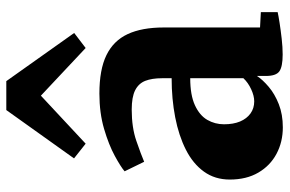

<svg xmlns="http://www.w3.org/2000/svg" viewBox="-171 -713 896 594"><g transform="rotate(-90 277.0 -416.0)"><path d="M180 11Q135 11 98.2 -8.5Q61.5 -28 40 -64.8Q18.5 -101.5 18.5 -153Q18.5 -199 43 -233Q67.5 -267 111 -289Q154.5 -311 211.2 -322Q268 -333 332 -333V-362.5Q332 -394 323.8 -414.8Q315.5 -435.5 294.5 -446Q273.5 -456.5 235 -456.5Q179.5 -456.5 138.2 -442.2Q97 -428 73.5 -418L44 -478.5Q58 -490.5 92 -509Q126 -527.5 175.2 -542Q224.5 -556.5 284.5 -556.5Q358.5 -556.5 403.2 -534.8Q448 -513 468.5 -469Q489 -425 489 -357.5V-59.5L536.5 -57V-5Q525.5 -2.5 503 1Q480.5 4.5 454.2 7.5Q428 10.5 405.5 10.5Q367.5 10.5 353.2 0.2Q339 -10 339 -41.5V-69Q327.5 -51.5 305.5 -32.8Q283.5 -14 251.8 -1.5Q220 11 180 11ZM260.5 -77.5Q277.5 -77.5 298 -87Q318.5 -96.5 332 -111V-275.5Q280 -275.5 248.5 -261Q217 -246.5 203.2 -222.8Q189.5 -199 189.5 -171Q189.5 -142 198.2 -121.2Q207 -100.5 223 -89Q239 -77.5 260.5 -77.5ZM129.5 -599 84 -635 233.5 -844.5H323L472 -634.5L425.5 -599L278 -737.5Z"/></g></svg>

Font: Merriweather 48pt Black
Style: Regular
Weight: 900
Version: Version 2.100